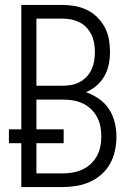

<svg xmlns="http://www.w3.org/2000/svg" viewBox="-20 -755 540 775"><path d="M66 0V-177H16V-233H66V-735H232Q258 -735 283 -730.5Q308 -726 331 -715Q354 -704 372.5 -685.5Q391 -667 403 -644.5Q415 -622 419.5 -596.5Q424 -571 424 -545Q424 -520 419 -495Q414 -470 401.5 -448Q389 -426 370 -409.5Q351 -393 327 -383Q355 -373 379.5 -356Q404 -339 420 -314.5Q436 -290 443 -261Q450 -232 450 -203Q450 -175 444 -147Q438 -119 424.5 -94.5Q411 -70 389.5 -51Q368 -32 342 -20.5Q316 -9 288 -4.5Q260 0 232 0ZM127 -409H232Q250 -409 267.5 -412Q285 -415 301 -423.5Q317 -432 329.5 -445Q342 -458 349.5 -474.5Q357 -491 360 -508.5Q363 -526 363 -544Q363 -562 360 -580Q357 -598 349.5 -614Q342 -630 329.5 -643.5Q317 -657 301 -665Q285 -673 267.5 -676.5Q250 -680 232 -680H127ZM127 -55H232Q253 -55 273 -58.5Q293 -62 312 -70.5Q331 -79 346 -93Q361 -107 371 -125Q381 -143 385 -163.5Q389 -184 389 -204Q389 -225 385 -245.5Q381 -266 371 -284Q361 -302 346 -316Q331 -330 312 -338.5Q293 -347 273 -350Q253 -353 232 -353H127V-233H237V-177H127Z"/></svg>

Font: Iosevka Curly Light
Style: Regular
Weight: 300
Monospace: yes
Designer: Belleve Invis
Foundry: Belleve Invis
Version: Version 22.1.2; ttfautohint (v1.8.4)